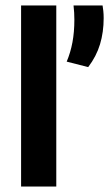

<svg xmlns="http://www.w3.org/2000/svg" viewBox="-20 -681 398 701"><path d="M57 0V-661H185.5V0ZM354.5 -661Q356 -653 357.2 -641Q358.5 -629 358.5 -615Q358.5 -563.5 345.2 -519.5Q332 -475.5 302 -436L223.5 -456Q237.5 -489 244.5 -526.5Q251.5 -564 251.5 -609Q251.5 -622.5 250.8 -634.5Q250 -646.5 248.5 -661Z"/></svg>

Font: Anek Latin SemiBold
Style: Regular
Weight: 600
Designer: Yesha Goshar
Foundry: Ek Type
Version: Version 1.003